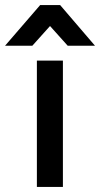

<svg xmlns="http://www.w3.org/2000/svg" viewBox="-76 -740 396 760"><path d="M83 -720H162L300 -559H192L122 -637L52 -559H-56ZM70 -500H173V0H70Z"/></svg>

Font: Haskoy SemiBold
Style: Regular
Weight: 600
Designer: Ertekin Erdin
Foundry: Ertekin Erdin
Version: Version 1.500; ttfautohint (v1.8.3)